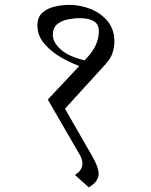

<svg xmlns="http://www.w3.org/2000/svg" viewBox="-20 -661 634 804"><path d="M459 -486.3Q459 -465.3 451.9 -441.4Q444.8 -417.5 423.3 -393.6L252 -205.6L365.2 -8.8Q393.1 39.6 393.1 66.9Q393.1 99.6 351.6 123.5L293.5 71.3Q310.5 61.5 317.9 49.1Q325.2 36.6 325.2 23.4Q325.2 6.8 314.9 -11.2L180.2 -244.1L344.7 -419.4Q394 -472.7 394 -530.3Q394 -553.7 381.6 -565.4Q369.1 -577.1 350.6 -581.1Q332 -585 313.5 -585Q290.5 -585 264.2 -579.8Q237.8 -574.7 219.5 -559.6Q201.2 -544.4 201.2 -514.6Q201.2 -483.4 236.1 -452.4Q271 -421.4 346.2 -405.8L330.1 -378.4Q285.6 -392.6 241 -417.5Q196.3 -442.4 166.5 -476.8Q136.7 -511.2 136.7 -553.7Q136.7 -589.8 158.2 -608.4Q179.7 -627 210.7 -633.8Q241.7 -640.6 270 -640.6Q315.9 -640.6 359.1 -623.5Q402.3 -606.4 430.7 -572.3Q459 -538.1 459 -486.3Z"/></svg>

Font: Annapurna SIL
Style: Regular
Weight: 400
Designer: Peter Martin, Annie Olsen
Foundry: SIL International
Version: Version 2.000